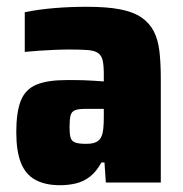

<svg xmlns="http://www.w3.org/2000/svg" viewBox="-20 -538 540 566"><path d="M157 8Q113 8 84 -8Q55 -24 41.5 -58.5Q28 -93 28 -148Q28 -208 41.5 -241.5Q55 -275 87.5 -288.5Q120 -302 177 -302Q186 -302 198.5 -302Q211 -302 226 -301.5Q241 -301 256.5 -300Q272 -299 286 -298V-319Q286 -346 282.5 -360.5Q279 -375 268.5 -382Q258 -389 238 -390.5Q218 -392 185 -392Q163 -392 140 -391Q117 -390 95 -388.5Q73 -387 53 -385V-502Q92 -510 138.5 -514Q185 -518 237 -518Q295 -518 334 -510.5Q373 -503 397 -486.5Q421 -470 433.5 -445.5Q446 -421 450 -386.5Q454 -352 454 -308V0H292L288 -59H279Q264 -32 245.5 -17.5Q227 -3 204.5 2.5Q182 8 157 8ZM233 -114Q246 -114 254.5 -116Q263 -118 269.5 -123Q276 -128 279 -136Q283 -144 284.5 -158.5Q286 -173 286 -192V-217H231Q211 -217 201 -213Q191 -209 188 -197.5Q185 -186 185 -163Q185 -143 188 -132.5Q191 -122 201.5 -118Q212 -114 233 -114Z"/></svg>

Font: Saira SemiCondensed ExtraBold
Style: Regular
Weight: 800
Width: 4
Designer: Hector Gatti with collaboration of the Omnibus-Type team
Foundry: Omnibus-Type
Version: Version 1.101